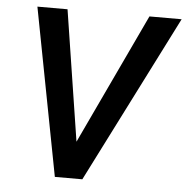

<svg xmlns="http://www.w3.org/2000/svg" viewBox="-51 -761 791 812"><g transform="rotate(5 344.0 -355.5)"><path d="M687.5 -710.9 328.1 0H211.4L75.2 -710.9H203.1L289.6 -156.2L550.8 -710.9Z"/></g></svg>

Font: Mardoto Medium
Style: Italic
Weight: 500
Italic angle: -12°
Designer: Christian Robertson, Vahan Hovhannisyan
Foundry: Google
Version: Version 1.000